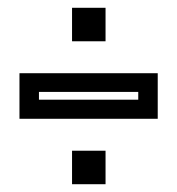

<svg xmlns="http://www.w3.org/2000/svg" viewBox="-20 -500 455 493"><path d="M165 -480H251V-394H165ZM30 -312H385V-195H30ZM335 -264H80V-244H335ZM165 -27V-113H251V-27Z"/></svg>

Font: Blaka Hollow
Style: Regular
Weight: 400
Designer: Mohamed Gaber
Foundry: Kief Type Foundry
Version: Version 1.003; ttfautohint (v1.8.4.7-5d5b)